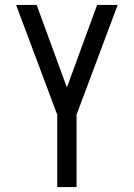

<svg xmlns="http://www.w3.org/2000/svg" viewBox="-20 -755 540 775"><path d="M211 0V-292L45 -735H128L250 -402L372 -735H455L289 -292V0Z"/></svg>

Font: Iosevka Algr
Style: Regular
Weight: 400
Monospace: yes
Designer: Belleve Invis
Foundry: Belleve Invis
Version: Version 26.0.2; ttfautohint (v1.8.3)